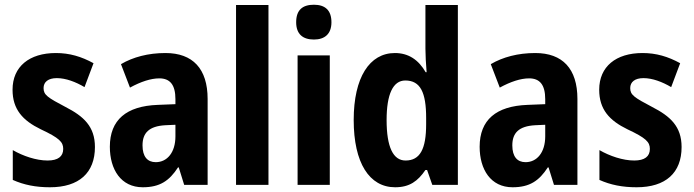

<svg xmlns="http://www.w3.org/2000/svg" viewBox="-20 -781 2930 811"><path d="M381 -160C381 -247 333 -290 257 -329C181 -369 164 -380 164 -409C164 -435 184 -451 220 -451C258 -451 300 -435 337 -413L375 -514C324 -542 274 -557 216 -557C104 -557 33 -500 33 -402C33 -319 76 -272 152 -235C231 -198 247 -181 247 -152C247 -120 225 -103 181 -103C133 -103 77 -122 34 -147V-21C81 0 131 10 191 10C314 10 381 -51 381 -160Z M679 -557C606 -557 542 -540 491 -510L529 -411C575 -436 617 -450 653 -450C698 -450 721 -423 721 -362V-341L646 -338C514 -333 444 -275 444 -161C444 -65 491 10 583 10C655 10 695 -17 732 -74H735L758 0H857V-363C857 -491 794 -557 679 -557ZM678 -252 721 -254V-205C721 -137 686 -96 638 -96C603 -96 582 -119 582 -167C582 -220 610 -248 678 -252Z M1114 0V-760H977V0Z M1306 -761C1258 -761 1231 -739 1231 -687C1231 -637 1259 -614 1306 -614C1351 -614 1380 -637 1380 -687C1380 -738 1353 -761 1306 -761ZM1373 -547H1237V0H1373Z M1649 10C1710 10 1745 -16 1777 -63H1784L1806 0H1914V-760H1777V-575C1777 -549 1779 -513 1782 -476H1778C1748 -528 1706 -557 1648 -557C1541 -557 1474 -454 1474 -274C1474 -93 1540 10 1649 10ZM1693 -103C1641 -103 1613 -159 1613 -274C1613 -383 1640 -441 1692 -441C1756 -441 1780 -390 1780 -283V-256C1780 -151 1754 -103 1693 -103Z M2241 -557C2168 -557 2104 -540 2053 -510L2091 -411C2137 -436 2179 -450 2215 -450C2260 -450 2283 -423 2283 -362V-341L2208 -338C2076 -333 2006 -275 2006 -161C2006 -65 2053 10 2145 10C2217 10 2257 -17 2294 -74H2297L2320 0H2419V-363C2419 -491 2356 -557 2241 -557ZM2240 -252 2283 -254V-205C2283 -137 2248 -96 2200 -96C2165 -96 2144 -119 2144 -167C2144 -220 2172 -248 2240 -252Z M2859 -160C2859 -247 2811 -290 2735 -329C2659 -369 2642 -380 2642 -409C2642 -435 2662 -451 2698 -451C2736 -451 2778 -435 2815 -413L2853 -514C2802 -542 2752 -557 2694 -557C2582 -557 2511 -500 2511 -402C2511 -319 2554 -272 2630 -235C2709 -198 2725 -181 2725 -152C2725 -120 2703 -103 2659 -103C2611 -103 2555 -122 2512 -147V-21C2559 0 2609 10 2669 10C2792 10 2859 -51 2859 -160Z"/></svg>

Font: Noto Sans Hebrew Condensed
Style: Bold
Weight: 700
Width: 3
Designer: Monotype Design Team
Foundry: Monotype Imaging Inc.
Version: Version 2.004